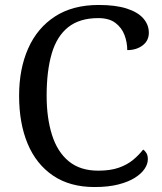

<svg xmlns="http://www.w3.org/2000/svg" viewBox="-20 -744 654 774"><path d="M361 10Q262 10 194 -36Q126 -82 91.5 -164.5Q57 -247 57 -358Q57 -466 93.5 -548.5Q130 -631 201.5 -677.5Q273 -724 378 -724Q446 -724 491 -709.5Q536 -695 558 -669.5Q580 -644 580 -612Q580 -580 555 -561Q530 -542 493 -542Q493 -573 482 -602.5Q471 -632 445.5 -651.5Q420 -671 376 -671Q301 -671 255 -634.5Q209 -598 188.5 -528Q168 -458 168 -358Q168 -269 189.5 -200.5Q211 -132 257 -94Q303 -56 376 -56Q425 -56 459 -68Q493 -80 516.5 -99.5Q540 -119 557 -141Q565 -136 570.5 -126.5Q576 -117 576 -102Q576 -83 563 -63.5Q550 -44 524 -27.5Q498 -11 457.5 -0.5Q417 10 361 10Z"/></svg>

Font: Noto Serif Myanmar
Style: Regular
Weight: 400
Designer: Ben Mitchell and the Monotype Design Team
Foundry: Monotype Imaging Inc.
Version: Version 2.106